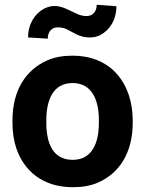

<svg xmlns="http://www.w3.org/2000/svg" viewBox="-20 -770 605 800"><path d="M32 -269V-259C32 -220 37 -185 48 -152C80 -58 158 10 283 10C323 10 359 4 390 -10C478 -49 533 -134 533 -259V-269C533 -308 527 -343 516 -376C484 -470 407 -538 282 -538C242 -538 207 -532 176 -518C88 -479 32 -394 32 -269ZM392 -269V-259C392 -176 365 -104 283 -104C199 -104 173 -175 173 -259V-269C173 -351 200 -424 282 -424C364 -424 392 -352 392 -269ZM341 -703C315 -703 295 -715 276 -724C256 -733 235 -745 207 -745C192 -745 178 -741 164 -734C126 -714 97 -671 97 -614L179 -609C179 -636 194 -656 220 -656C233 -656 244 -654 254 -650C285 -636 309 -614 354 -614C370 -614 385 -617 398 -624C436 -644 465 -686 465 -744L383 -750C383 -723 367 -703 341 -703Z"/></svg>

Font: Asimov
Style: Regular
Weight: 500
Designer: Google
Version: Version 2.000980; 2014